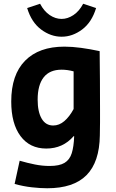

<svg xmlns="http://www.w3.org/2000/svg" viewBox="-20 -778 617 1025"><path d="M232 227Q196 227 150.5 222Q105 217 58 204L85 80Q126 92 166 100Q206 108 245 108Q297 108 324.5 91.5Q352 75 363 40Q374 5 376 -51H373Q316 15 227 15Q139 15 89.5 -51.5Q40 -118 40 -236Q40 -379 114 -454Q188 -529 324 -529Q365 -529 413 -522.5Q461 -516 512 -505Q513 -428 513.5 -350Q514 -272 514 -195Q514 -160 514 -125Q514 -90 513 -55Q511 87 442 157Q373 227 232 227ZM264 -108Q296 -108 323.5 -131.5Q351 -155 373 -196V-397Q340 -406 309 -406Q245 -406 213 -365Q181 -324 181 -246Q181 -181 202.5 -144.5Q224 -108 264 -108ZM309 -582Q251 -582 199.5 -620.5Q148 -659 125 -735L194 -758Q215 -718 245.5 -697.5Q276 -677 309 -677Q341 -677 372 -697.5Q403 -718 424 -758L493 -735Q470 -659 418.5 -620.5Q367 -582 309 -582Z"/></svg>

Font: Secular One
Style: Regular
Weight: 400
Designer: Michal Sahar
Foundry: Hagilda
Version: Version 1.002; ttfautohint (v1.8.4.7-5d5b);gftools[0.9.29]